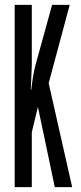

<svg xmlns="http://www.w3.org/2000/svg" viewBox="-20 -765 330 785"><path d="M40 0V-745H110V-498L106 -399H108Q114 -454 124 -495L193 -745H265L179 -425L275 0H204L135 -328L110 -224V0Z"/></svg>

Font: Exetegue
Style: Regular
Weight: 400
Designer: Fábio Duarte Martins
Foundry: Fábio Duarte Martins
Version: Version 0.001